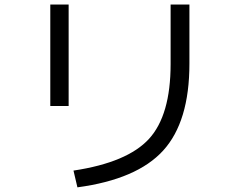

<svg xmlns="http://www.w3.org/2000/svg" viewBox="-20 -763 1040 833"><path d="M720.2 -743.2H801.8V-486.8Q801.8 -234.9 688 -109.9Q574.2 15.1 315.9 49.8L298.8 -22.9Q532.7 -58.1 626.5 -160.6Q720.2 -263.2 720.2 -484.9ZM198.2 -303.2V-743.2H277.8V-303.2Z"/></svg>

Font: WebKoruri
Style: Regular
Weight: 400
Foundry: lindwurm / mohemohe
Version: Version 1.00